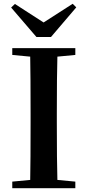

<svg xmlns="http://www.w3.org/2000/svg" viewBox="-20 -997 463 1017"><path d="M173 -801 39 -957 59 -976 211 -878 365 -977 384 -958 250 -801ZM379 -706 284 -697Q281 -597 281 -395V-346Q281 -144 284 -44L379 -35V0H45V-35L140 -44Q142 -143 142 -346V-395Q142 -596 140 -697L45 -706V-742H379Z"/></svg>

Font: Source Han Serif JP
Style: Bold
Weight: 700
Designer: Ryoko NISHIZUKA  (kana & ideographs); Frank Grießhammer (Latin, Greek & Cyrillic); Wenlong ZHANG  (bopomofo); Sandoll Co
Foundry: Adobe Systems Incorporated
Version: Version 1.000;PS 1;hotconv 16.6.53;makeotf.lib2.5.65590